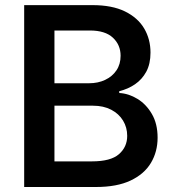

<svg xmlns="http://www.w3.org/2000/svg" viewBox="-20 -748 698 768"><path d="M76.7 0V-727.5H350.1Q428.2 -727.5 479.7 -702.4Q531.2 -677.2 556.6 -634.3Q582 -591.3 582 -537.6Q582 -492.7 565.2 -461.4Q548.3 -430.2 520 -410.9Q491.7 -391.6 457 -383.3V-376Q494.6 -374 529.8 -352.5Q564.9 -331.1 587.6 -292Q610.4 -252.9 610.4 -197.3Q610.4 -141.1 583.7 -96.4Q557.1 -51.8 502.4 -25.9Q447.8 0 363.8 0ZM197.8 -102.5H347.7Q422.9 -102.5 455.8 -131.3Q488.8 -160.2 488.8 -204.6Q488.8 -238.3 472.2 -265.6Q455.6 -293 424.8 -309.1Q394 -325.2 352.1 -325.2H197.8ZM197.8 -415H336.4Q372.1 -415 400.6 -428.5Q429.2 -441.9 445.8 -466.6Q462.4 -491.2 462.4 -524.9Q462.4 -568.4 431.6 -597.2Q400.9 -626 339.4 -626H197.8Z"/></svg>

Font: Inter Cardless
Style: Medium
Weight: 500
Designer: Rasmus Andersson
Foundry: rsms
Version: Version 4.001;git-9221beed3